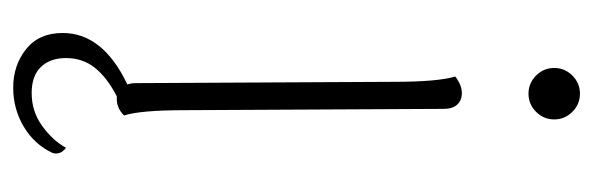

<svg xmlns="http://www.w3.org/2000/svg" viewBox="-324 -409 899 291"><g transform="rotate(90 125.5 -263.5)"><path d="M83 -654Q83 -670 94.5 -681.5Q106 -693 122 -693Q138 -693 149.5 -681.5Q161 -670 161 -654Q161 -638 149.5 -626.5Q138 -615 122 -615Q106 -615 94.5 -626.5Q83 -638 83 -654ZM212 106Q199 134 172 150Q145 166 113 166Q79 166 54.5 146.5Q30 127 30 91Q30 30 108 -7Q106 -13 106 -19L104 -412Q104 -477 96 -504Q109 -514 121 -514Q132 -514 138.5 -507Q145 -500 145 -487L147 -94Q147 -27 155 -2Q144 9 130 9H126Q97 24 82.5 42.5Q68 61 68 86Q68 110 81.5 124Q95 138 121 138Q149 138 171 122Q193 106 204 86Q215 94 212 106Z"/></g></svg>

Font: Arima Madurai ExtraLight
Style: Regular
Weight: 275
Designer: Joana Correia and Natanael Gama
Foundry: NDISCOVER
Version: Version 1.019